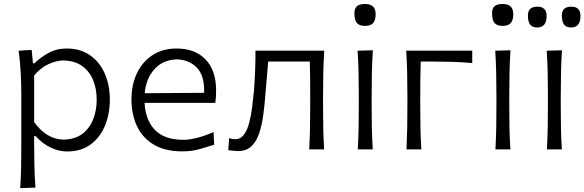

<svg xmlns="http://www.w3.org/2000/svg" viewBox="-20 -750 2934 964"><path d="M81.5 194.5Q85 139.5 86 86.5Q87 33.5 87 -27.5V-269.5Q87 -324 84.2 -381.2Q81.5 -438.5 73.5 -495.5L139 -499.5L145.5 -432.5H153Q182 -461 223 -483.8Q264 -506.5 314.5 -506.5Q383 -506.5 431.5 -473Q480 -439.5 505.8 -381.2Q531.5 -323 531.5 -249.5Q531.5 -180 507.8 -120.8Q484 -61.5 436 -25.5Q388 10.5 316.5 10.5Q275.5 10.5 234.5 -9Q193.5 -28.5 159 -66.5H151.5V-25Q151.5 34 152.8 85.2Q154 136.5 158 192ZM300 -49Q358 -50.5 394.5 -78.8Q431 -107 448.2 -152Q465.5 -197 465.5 -249Q465.5 -303.5 447.5 -347.8Q429.5 -392 392.5 -418.5Q355.5 -445 298.5 -446.5Q262 -446 222.5 -427.5Q183 -409 151.5 -371V-137Q214 -50 300 -49Z M896 10Q809 10 752.2 -23.8Q695.5 -57.5 667.8 -116.5Q640 -175.5 640 -251Q640 -325.5 667.8 -383Q695.5 -440.5 746.2 -473.5Q797 -506.5 866.5 -506.5Q958.5 -506.5 1011.8 -451.8Q1065 -397 1065 -295.5Q1065 -259.5 1061 -233.5H706Q710 -147.5 757.8 -97.8Q805.5 -48 901 -48Q932 -48 972 -58.5Q1012 -69 1052 -87L1055.5 -23.5Q1026 -14 984.8 -2Q943.5 10 896 10ZM867.5 -452Q797.5 -449.5 755.5 -402.8Q713.5 -356 706.5 -282L1005 -284Q1005 -287 1005 -290Q1005 -293 1005 -296Q1005 -373.5 967 -411.8Q929 -450 867.5 -452Z M1175.5 8.5Q1166 8.5 1151.5 7Q1137 5.5 1126 4L1130.5 -56.5Q1139 -53.5 1147.8 -52.2Q1156.5 -51 1161.5 -51Q1187.5 -51 1204.2 -73.2Q1221 -95.5 1230.8 -132Q1240.5 -168.5 1246 -212Q1251.5 -255.5 1255.5 -298.5Q1259 -348 1261 -397.8Q1263 -447.5 1262.5 -495.5H1608Q1604.5 -440 1603.2 -387Q1602 -334 1602 -269.5V-219.5Q1602 -158.5 1603 -107Q1604 -55.5 1607.5 0H1532.5Q1535.5 -55.5 1536.5 -107Q1537.5 -158.5 1537.5 -219.5V-269.5Q1537.5 -319 1537 -359.8Q1536.5 -400.5 1535.5 -441H1326.5Q1323 -400.5 1319.5 -358.8Q1316 -317 1312.5 -276Q1308.5 -221 1301.5 -170.2Q1294.5 -119.5 1280.8 -79.2Q1267 -39 1241.8 -15.2Q1216.5 8.5 1175.5 8.5Z M1776.5 0Q1779.5 -55.5 1780.5 -107Q1781.5 -158.5 1781.5 -219.5V-269.5Q1781.5 -334 1780.2 -387Q1779 -440 1775.5 -495.5L1852 -497.5Q1848.5 -442 1847.2 -388.5Q1846 -335 1846 -269.5V-219.5Q1846 -158.5 1847 -107Q1848 -55.5 1851.5 0ZM1812 -620Q1784.5 -620 1772 -634.5Q1759.5 -649 1759.5 -683.5Q1759.5 -708 1772.2 -719Q1785 -730 1813 -730Q1866 -730 1866 -679.5Q1866 -648 1853.2 -634Q1840.5 -620 1812 -620Z M2021 0Q2023.5 -55.5 2024.5 -107Q2025.5 -158.5 2025.5 -219.5V-269.5Q2025.5 -334 2024.2 -387Q2023 -440 2019.5 -495.5H2351V-433.5Q2301 -438 2249.2 -439.5Q2197.5 -441 2148.5 -441H2092.5Q2091 -400.5 2090.5 -359.8Q2090 -319 2090 -269.5V-219.5Q2090 -158.5 2091 -107Q2092 -55.5 2095.5 0Z M2467.5 0Q2470.5 -55.5 2471.5 -107Q2472.5 -158.5 2472.5 -219.5V-269.5Q2472.5 -334 2471.2 -387Q2470 -440 2466.5 -495.5L2543 -497.5Q2539.5 -442 2538.2 -388.5Q2537 -335 2537 -269.5V-219.5Q2537 -158.5 2538 -107Q2539 -55.5 2542.5 0ZM2503 -620Q2475.5 -620 2463 -634.5Q2450.5 -649 2450.5 -683.5Q2450.5 -708 2463.2 -719Q2476 -730 2504 -730Q2557 -730 2557 -679.5Q2557 -648 2544.2 -634Q2531.5 -620 2503 -620Z M2726 0Q2729 -55.5 2730 -107Q2731 -158.5 2731 -219.5V-269.5Q2731 -334 2729.8 -387Q2728.5 -440 2725 -495.5L2801.5 -497.5Q2798 -442 2796.8 -388.5Q2795.5 -335 2795.5 -269.5V-219.5Q2795.5 -158.5 2796.5 -107Q2797.5 -55.5 2801 0ZM2847.5 -612Q2823.5 -612 2812.2 -626.2Q2801 -640.5 2801 -672.5Q2801 -716.5 2848.5 -716.5Q2894.5 -716.5 2894.5 -670Q2894.5 -612 2847.5 -612ZM2677 -612Q2653.5 -612 2642 -626.2Q2630.5 -640.5 2630.5 -672.5Q2630.5 -716.5 2678 -716.5Q2724.5 -716.5 2724.5 -670Q2724.5 -612 2677 -612Z"/></svg>

Font: Commissioner Flair Light
Style: Regular
Weight: 300
Designer: Kostas Bartsokas
Foundry: Kostas Bartsokas
Version: Version 1.000; ttfautohint (v1.8.3)